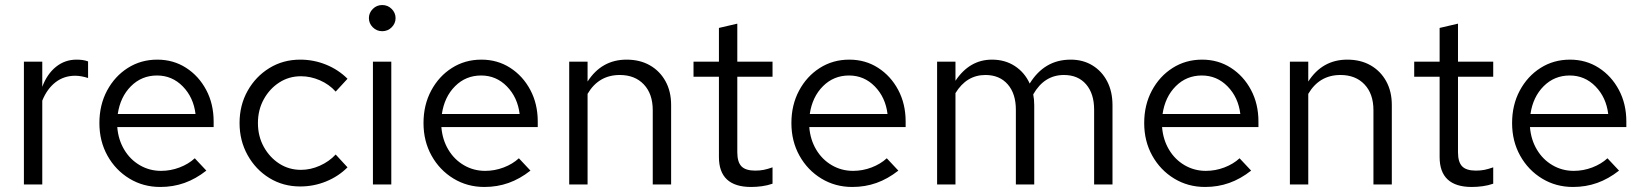

<svg xmlns="http://www.w3.org/2000/svg" viewBox="-20 -733 6533 763"><path d="M75 0V-488H148V-388Q167 -439 202.5 -467.5Q238 -496 284 -496Q297 -496 308 -494.5Q319 -493 330 -489V-423Q318 -427 304.5 -429.5Q291 -432 279 -432Q234 -432 200.5 -406Q167 -380 148 -333V0Z M617 10Q549 10 494 -23.5Q439 -57 407 -114.5Q375 -172 375 -244Q375 -316 405.5 -373Q436 -430 488 -463Q540 -496 605 -496Q669 -496 719.5 -463.5Q770 -431 799.5 -375.5Q829 -320 829 -250V-228H446Q450 -178 473.5 -138.5Q497 -99 535.5 -76.5Q574 -54 620 -54Q658 -54 693.5 -67.5Q729 -81 754 -104L800 -55Q758 -22 713 -6Q668 10 617 10ZM448 -280H757Q749 -346 706.5 -389.5Q664 -433 604 -433Q543 -433 500.5 -390.5Q458 -348 448 -280Z M1173 8Q1105 8 1050.5 -25.5Q996 -59 964 -116.5Q932 -174 932 -244Q932 -315 964 -372Q996 -429 1050.5 -462.5Q1105 -496 1173 -496Q1227 -496 1276 -476Q1325 -456 1361 -420L1314 -369Q1288 -398 1251 -414Q1214 -430 1176 -430Q1128 -430 1089.5 -405Q1051 -380 1028 -338Q1005 -296 1005 -244Q1005 -192 1028 -150Q1051 -108 1089.5 -83Q1128 -58 1176 -58Q1214 -58 1251 -74.5Q1288 -91 1314 -119L1361 -68Q1325 -32 1276 -12Q1227 8 1173 8Z M1462 0V-488H1535V0ZM1499 -609Q1477 -609 1461.5 -624.5Q1446 -640 1446 -661Q1446 -682 1461.5 -697.5Q1477 -713 1499 -713Q1521 -713 1536.5 -697.5Q1552 -682 1552 -661Q1552 -640 1536.5 -624.5Q1521 -609 1499 -609Z M1905 10Q1837 10 1782 -23.5Q1727 -57 1695 -114.5Q1663 -172 1663 -244Q1663 -316 1693.5 -373Q1724 -430 1776 -463Q1828 -496 1893 -496Q1957 -496 2007.5 -463.5Q2058 -431 2087.5 -375.5Q2117 -320 2117 -250V-228H1734Q1738 -178 1761.5 -138.5Q1785 -99 1823.5 -76.5Q1862 -54 1908 -54Q1946 -54 1981.5 -67.5Q2017 -81 2042 -104L2088 -55Q2046 -22 2001 -6Q1956 10 1905 10ZM1736 -280H2045Q2037 -346 1994.5 -389.5Q1952 -433 1892 -433Q1831 -433 1788.5 -390.5Q1746 -348 1736 -280Z M2242 0V-488H2315V-409Q2371 -496 2470 -496Q2523 -496 2562.5 -473.5Q2602 -451 2624.5 -410.5Q2647 -370 2647 -316V0H2574V-295Q2574 -360 2538.5 -397.5Q2503 -435 2443 -435Q2359 -435 2315 -360V0Z M2965 10Q2837 10 2837 -109V-428H2736V-488H2837V-622L2910 -639V-488H3050V-428H2910V-128Q2910 -89 2926.5 -72Q2943 -55 2981 -55Q3000 -55 3015 -58Q3030 -61 3050 -68V-3Q3030 4 3008 7Q2986 10 2965 10Z M3367 10Q3299 10 3244 -23.5Q3189 -57 3157 -114.5Q3125 -172 3125 -244Q3125 -316 3155.5 -373Q3186 -430 3238 -463Q3290 -496 3355 -496Q3419 -496 3469.5 -463.5Q3520 -431 3549.5 -375.5Q3579 -320 3579 -250V-228H3196Q3200 -178 3223.5 -138.5Q3247 -99 3285.5 -76.5Q3324 -54 3370 -54Q3408 -54 3443.5 -67.5Q3479 -81 3504 -104L3550 -55Q3508 -22 3463 -6Q3418 10 3367 10ZM3198 -280H3507Q3499 -346 3456.5 -389.5Q3414 -433 3354 -433Q3293 -433 3250.5 -390.5Q3208 -348 3198 -280Z M3704 0V-488H3777V-412Q3833 -496 3922 -496Q3974 -496 4013 -470.5Q4052 -445 4072 -401Q4101 -448 4141.5 -472Q4182 -496 4235 -496Q4284 -496 4321.5 -473Q4359 -450 4380 -409.5Q4401 -369 4401 -315V0H4328V-297Q4328 -361 4296 -398Q4264 -435 4208 -435Q4130 -435 4086 -358Q4088 -348 4089 -337Q4090 -326 4090 -315V0H4017V-297Q4017 -361 3984.5 -398Q3952 -435 3896 -435Q3821 -435 3777 -363V0Z M4769 10Q4701 10 4646 -23.5Q4591 -57 4559 -114.5Q4527 -172 4527 -244Q4527 -316 4557.5 -373Q4588 -430 4640 -463Q4692 -496 4757 -496Q4821 -496 4871.5 -463.5Q4922 -431 4951.5 -375.5Q4981 -320 4981 -250V-228H4598Q4602 -178 4625.5 -138.5Q4649 -99 4687.5 -76.5Q4726 -54 4772 -54Q4810 -54 4845.5 -67.5Q4881 -81 4906 -104L4952 -55Q4910 -22 4865 -6Q4820 10 4769 10ZM4600 -280H4909Q4901 -346 4858.5 -389.5Q4816 -433 4756 -433Q4695 -433 4652.5 -390.5Q4610 -348 4600 -280Z M5106 0V-488H5179V-409Q5235 -496 5334 -496Q5387 -496 5426.5 -473.5Q5466 -451 5488.5 -410.5Q5511 -370 5511 -316V0H5438V-295Q5438 -360 5402.5 -397.5Q5367 -435 5307 -435Q5223 -435 5179 -360V0Z M5829 10Q5701 10 5701 -109V-428H5600V-488H5701V-622L5774 -639V-488H5914V-428H5774V-128Q5774 -89 5790.5 -72Q5807 -55 5845 -55Q5864 -55 5879 -58Q5894 -61 5914 -68V-3Q5894 4 5872 7Q5850 10 5829 10Z M6231 10Q6163 10 6108 -23.5Q6053 -57 6021 -114.5Q5989 -172 5989 -244Q5989 -316 6019.5 -373Q6050 -430 6102 -463Q6154 -496 6219 -496Q6283 -496 6333.5 -463.5Q6384 -431 6413.5 -375.5Q6443 -320 6443 -250V-228H6060Q6064 -178 6087.5 -138.5Q6111 -99 6149.5 -76.5Q6188 -54 6234 -54Q6272 -54 6307.5 -67.5Q6343 -81 6368 -104L6414 -55Q6372 -22 6327 -6Q6282 10 6231 10ZM6062 -280H6371Q6363 -346 6320.5 -389.5Q6278 -433 6218 -433Q6157 -433 6114.5 -390.5Q6072 -348 6062 -280Z"/></svg>

Font: Red Hat Text VF
Style: Regular
Weight: 400
Designer: Pentagram, MCKL
Foundry: Pentagram, MCKL
Version: Version 1.023